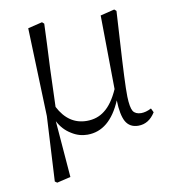

<svg xmlns="http://www.w3.org/2000/svg" viewBox="-82 -594 779 869"><g transform="rotate(-10 308.0 -159.5)"><path d="M174 189 153 -71C167 -44 186 -23 211 -8C234 7 259 14 284 14C352 14 404 -29 441 -116C442 -71 449 -38 460 -18C472 3 491 14 518 14C550 14 576 -2 596 -34L587 -53C570 -44 554 -40 540 -40C523 -40 510 -46 503 -57C496 -69 492 -91 491 -124C490 -165 494 -251 502 -380C505 -435 508 -480 510 -515L501 -523L436 -507L440 -168C421 -125 399 -94 374 -75C351 -57 324 -48 292 -48C236 -48 193 -77 163 -135C164 -169 166 -228 169 -311C173 -391 176 -459 178 -515L169 -523L103 -507L117 -101L101 197L111 204Z"/></g></svg>

Font: AllPunType Light
Style: Regular
Weight: 300
Version: 1.0